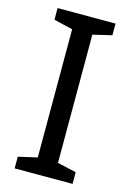

<svg xmlns="http://www.w3.org/2000/svg" viewBox="-111 -770 561 826"><g transform="rotate(15 169.5 -357.0)"><path d="M298 0H40V-52L124 -71V-642L40 -662V-714H298V-662L214 -642V-71L298 -52Z"/></g></svg>

Font: Noto Sans Thai Looped
Style: Regular
Weight: 400
Designer: Sasikarn Vongin, Ben Mitchell
Foundry: The Fontpad Ltd
Version: Version 1.001; ttfautohint (v1.8.4.7-5d5b)